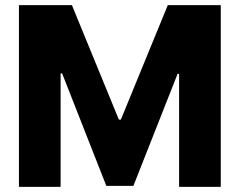

<svg xmlns="http://www.w3.org/2000/svg" viewBox="-20 -727 933 747"><path d="M259.8 -707 442.4 -261.7H450.2L632.8 -707H838.9V0H676.8V-439.5H670.9L499 -3.9H393.6L221.7 -441.4H215.8V0H53.7V-707Z"/></svg>

Font: Pretendard ExtraBold
Style: Regular
Weight: 800
Designer: Base glyphs from Inter by Rasmus Andersson; Hangeul glyphs from Noto Sans CJK(Source Han Sans) by Jang Soo-young and Kan
Foundry: Kil Hyung-jin
Version: Version 1.309